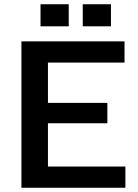

<svg xmlns="http://www.w3.org/2000/svg" viewBox="-20 -885 649 905"><path d="M81 -690H567V-590H206V-400H486V-304H206V-100H571V0H81ZM171 -865H304V-761H171ZM370 -865H503V-761H370Z"/></svg>

Font: Mozilla Text BETA SemiBold
Style: Regular
Weight: 600
Designer: Studio DRAMA
Foundry: Studio DRAMA
Version: Version 0.100